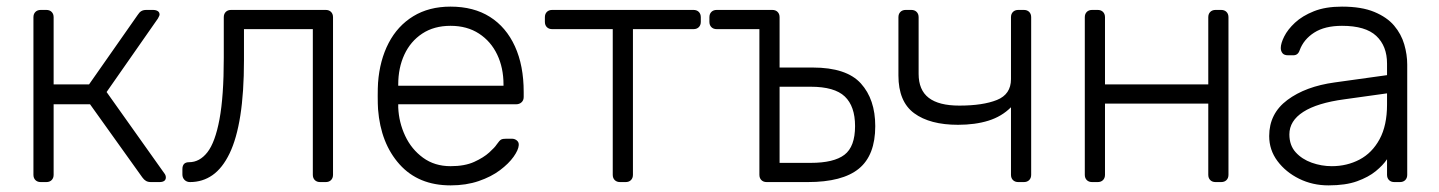

<svg xmlns="http://www.w3.org/2000/svg" viewBox="-20 -550 4348 580"><path d="M103 0Q93 0 87 -6Q81 -12 81 -22V-498Q81 -508 87 -514Q93 -520 103 -520H120Q130 -520 136 -514Q142 -508 142 -498V-295H249L396 -505Q401 -513 407 -516.5Q413 -520 422 -520H442Q451 -520 456.5 -516.5Q462 -513 462 -506Q462 -504 460.5 -501Q459 -498 457 -494L302 -272L476 -27Q481 -21 481 -14Q481 -7 476 -3.5Q471 0 462 0H436Q427 0 421 -3.5Q415 -7 410 -14L252 -235H142V-22Q142 -12 136 -6Q130 0 120 0Z M554 0Q544 0 537.5 -6.5Q531 -13 531 -23V-39Q531 -60 551 -60Q583 -60 606.5 -90Q630 -120 643 -189.5Q656 -259 656 -375V-498Q656 -508 662 -514Q668 -520 678 -520H964Q974 -520 980 -514Q986 -508 986 -498V-22Q986 -12 980 -6Q974 0 964 0H947Q937 0 931 -6Q925 -12 925 -22V-462H717V-368Q717 -271 706 -201Q695 -131 673.5 -86.5Q652 -42 622 -21Q592 0 554 0Z M1341 10Q1244 10 1187 -53.5Q1130 -117 1122 -220Q1121 -235 1121 -260Q1121 -285 1122 -300Q1127 -368 1154 -420Q1181 -472 1228.5 -501Q1276 -530 1341 -530Q1411 -530 1460 -499Q1509 -468 1535.5 -410Q1562 -352 1562 -272V-257Q1562 -247 1555.5 -241Q1549 -235 1539 -235H1183Q1183 -235 1183 -231Q1183 -227 1183 -225Q1185 -180 1204 -139.5Q1223 -99 1258 -73.5Q1293 -48 1341 -48Q1384 -48 1412.5 -61Q1441 -74 1458 -89.5Q1475 -105 1480 -113Q1489 -126 1494 -128.5Q1499 -131 1510 -131H1526Q1535 -131 1541.5 -125.5Q1548 -120 1547 -111Q1546 -97 1531.5 -76.5Q1517 -56 1490.5 -36Q1464 -16 1426 -3Q1388 10 1341 10ZM1183 -291H1501V-295Q1501 -345 1482 -385Q1463 -425 1427 -448.5Q1391 -472 1341 -472Q1291 -472 1255.5 -448.5Q1220 -425 1201.5 -385Q1183 -345 1183 -295Z M1853 0Q1843 0 1837 -6Q1831 -12 1831 -22V-462H1648Q1638 -462 1632 -468Q1626 -474 1626 -484V-498Q1626 -508 1632 -514Q1638 -520 1648 -520H2075Q2085 -520 2091 -514Q2097 -508 2097 -498V-484Q2097 -474 2091 -468Q2085 -462 2075 -462H1892V-22Q1892 -12 1886 -6Q1880 0 1870 0Z M2296 0Q2286 0 2280 -6Q2274 -12 2274 -22V-462H2145Q2135 -462 2129 -468Q2123 -474 2123 -484V-498Q2123 -508 2129 -514Q2135 -520 2145 -520H2313Q2323 -520 2329 -514Q2335 -508 2335 -498V-346H2435Q2537 -346 2580.5 -298Q2624 -250 2624 -169Q2624 -81 2574.5 -40.5Q2525 0 2420 0ZM2335 -58H2429Q2499 -58 2531 -82.5Q2563 -107 2563 -169Q2563 -229 2532 -258.5Q2501 -288 2429 -288H2335Z M3056 0Q3046 0 3040 -6Q3034 -12 3034 -22V-226Q3006 -198 2966 -185.5Q2926 -173 2874 -173Q2789 -173 2741.5 -208Q2694 -243 2694 -322V-498Q2694 -508 2700 -514Q2706 -520 2716 -520H2733Q2743 -520 2749 -514Q2755 -508 2755 -498V-327Q2755 -278 2785.5 -254.5Q2816 -231 2878 -231Q2949 -231 2991.5 -248Q3034 -265 3034 -311V-498Q3034 -508 3040 -514Q3046 -520 3056 -520H3073Q3083 -520 3089 -514Q3095 -508 3095 -498V-22Q3095 -12 3089 -6Q3083 0 3073 0Z M3279 0Q3269 0 3263 -6Q3257 -12 3257 -22V-498Q3257 -508 3263 -514Q3269 -520 3279 -520H3296Q3306 -520 3312 -514Q3318 -508 3318 -498V-295H3630V-498Q3630 -508 3636 -514Q3642 -520 3652 -520H3669Q3679 -520 3685 -514Q3691 -508 3691 -498V-22Q3691 -12 3685 -6Q3679 0 3669 0H3652Q3642 0 3636 -6Q3630 -12 3630 -22V-237H3318V-22Q3318 -12 3312 -6Q3306 0 3296 0Z M3993 10Q3945 10 3904.5 -10Q3864 -30 3839 -63.5Q3814 -97 3814 -139Q3814 -207 3869 -248Q3924 -289 4012 -301L4170 -323V-358Q4170 -411 4137.5 -441.5Q4105 -472 4034 -472Q3982 -472 3950 -451.5Q3918 -431 3906 -398Q3901 -383 3887 -383H3871Q3859 -383 3854 -389.5Q3849 -396 3849 -405Q3849 -419 3859.5 -440Q3870 -461 3892 -481.5Q3914 -502 3949 -516Q3984 -530 4034 -530Q4093 -530 4131.5 -514Q4170 -498 4191.5 -472.5Q4213 -447 4222 -416Q4231 -385 4231 -355V-22Q4231 -12 4225 -6Q4219 0 4209 0H4192Q4182 0 4176 -6Q4170 -12 4170 -22V-69Q4158 -51 4136 -33Q4114 -15 4079.5 -2.5Q4045 10 3993 10ZM4003 -48Q4049 -48 4087 -68Q4125 -88 4147.5 -129.5Q4170 -171 4170 -234V-268L4041 -250Q3959 -239 3917 -212Q3875 -185 3875 -144Q3875 -111 3894 -90Q3913 -69 3942.5 -58.5Q3972 -48 4003 -48Z"/></svg>

Font: Rubik Light
Style: Regular
Weight: 300
Designer: Hubert and Fischer
Foundry: Hubert and Fischer
Version: Version 2.300;gftools[0.9.30]